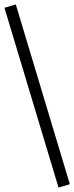

<svg xmlns="http://www.w3.org/2000/svg" viewBox="-35 -783 334 863"><path d="M228 60 -15 -748 36 -763 279 45Z"/></svg>

Font: Nunitoga
Style: Light
Weight: 300
Designer: Vernon Adams
Foundry: Vernon Adams
Version: Version 1.0